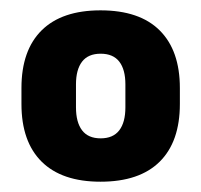

<svg xmlns="http://www.w3.org/2000/svg" viewBox="-20 -667 393 375"><path d="M176.3 -312.1Q100.9 -312.1 61.4 -351.2Q21.9 -390.3 21.9 -463.9V-495.1Q21.9 -568.7 61.4 -607.8Q100.9 -646.8 176.3 -646.8Q252.6 -646.8 291.9 -607.6Q331.3 -568.4 331.3 -495.1V-463.9Q331.3 -390.3 291.9 -351.2Q252.4 -312.1 176.3 -312.1ZM176.6 -396.8Q200.9 -396.8 212.9 -412.4Q224.9 -428 224.9 -457.3V-502.3Q224.9 -531.1 213 -546.6Q201 -562.1 176.6 -562.1Q152.2 -562.1 140.3 -546.6Q128.4 -531.1 128.4 -502.3V-457.3Q128.4 -428.1 140.3 -412.5Q152.2 -396.8 176.6 -396.8Z"/></svg>

Font: Anek Gurmukhi Medium
Style: Regular
Weight: 500
Designer: Sarang Kulkarni (Gurmukhi), Yesha Goshar (Latin)
Foundry: Ek Type
Version: Version 1.003